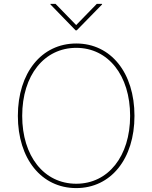

<svg xmlns="http://www.w3.org/2000/svg" viewBox="-20 -962 787 992"><path d="M374 9.8C552.7 9.8 674.8 -141.1 674.8 -363.3C674.8 -585.9 552.7 -737.3 374 -737.3C194.3 -737.3 72.3 -585.4 72.3 -363.3C72.3 -142.1 193.8 9.8 374 9.8ZM374 -12.7C206.5 -12.7 94.7 -156.2 94.7 -363.3C94.7 -573.7 209 -714.8 374 -714.8C539.1 -714.8 652.3 -572.3 652.3 -363.3C652.3 -154.8 539.1 -12.7 374 -12.7ZM267.1 -941.9H240.7V-939L370.6 -805.2H376.5L507.3 -939V-941.9H480L373.5 -832.5Z"/></svg>

Font: Raveo Thin
Style: Regular
Weight: 100
Designer: Jakub Foglar, Rasmus Andersson (Inter)
Foundry: Jakubfoglar.com
Version: Version 1.100;Glyphs 3.2.3 (3260)